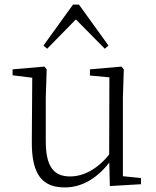

<svg xmlns="http://www.w3.org/2000/svg" viewBox="-20 -805 683 839"><path d="M263 14C345 14 412 -33 464 -103H482L463 -137C412 -71 350 -34 286 -34C217 -34 180 -74 180 -188V-377L184 -502L174 -514L35 -502V-476L140 -463L121 -478L119 -185C118 -37 169 14 263 14ZM460 8 596 0V-27L517 -35V-377L521 -502L511 -514L373 -502V-475L458 -467L457 -117V-116ZM438 -592 454 -606 325 -785H299L170 -606L186 -592L334 -743H289Z"/></svg>

Font: Source Han Serif TW VF
Style: Regular
Weight: 250
Designer: Ryoko NISHIZUKA 西塚涼子 (kana & ideographs); Frank Grießhammer (Latin, Greek & Cyrillic); Wenlong ZHANG 张文龙 (bopomofo); San
Foundry: Adobe
Version: Version 2.002;hotconv 1.1.0;makeotfexe 2.6.0